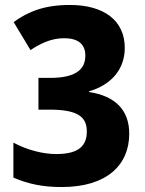

<svg xmlns="http://www.w3.org/2000/svg" viewBox="-20 -744 583 774"><path d="M483 -551C483 -662 398 -724 262 -724C160 -724 94 -698 35 -655L103 -542C136 -564 182 -590 238 -590C295 -590 324 -566 324 -520C324 -465 287 -430 181 -430H135V-302H180C295 -302 330 -272 330 -214C330 -156 297 -123 207 -123C155 -123 92 -138 34 -169V-28C95 -2 152 10 229 10C412 10 501 -80 501 -205C501 -300 445 -357 339 -373V-376C423 -400 483 -460 483 -551Z"/></svg>

Font: Noto Sans Arabic UI SemiCondensed Extra
Style: Regular
Weight: 800
Width: 4
Designer: Nadine Chahine - Monotype Design Team
Foundry: Monotype Imaging Inc.
Version: Version 1.900